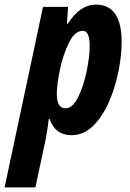

<svg xmlns="http://www.w3.org/2000/svg" viewBox="-79 -578 564 835"><path d="M168 -170Q168 -209 181.5 -274Q195 -339 220.5 -391.5Q246 -444 281 -444Q311 -444 311 -378Q311 -332 298 -268.5Q285 -205 261 -156Q237 -107 206 -107Q168 -107 168 -170ZM75 237 119 31Q122 15 126 -9Q130 -33 133 -61H136Q162 10 231 10Q285 10 326 -30.5Q367 -71 394.5 -134Q422 -197 436 -267Q450 -337 450 -396Q450 -558 338 -558Q269 -558 216 -475H212L217 -548H108L-59 237Z"/></svg>

Font: Noto Sans UI Condensed ExtraBold
Style: Italic
Weight: 800
Width: 3
Designer: Monotype Design Team
Foundry: Monotype Imaging Inc.
Version: 1.001